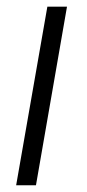

<svg xmlns="http://www.w3.org/2000/svg" viewBox="-20 -548 256 568"><path d="M178.2 -528.3 86.4 0H27.8L120.1 -528.3Z"/></svg>

Font: Mardoto Light
Style: Italic
Weight: 300
Italic angle: -12°
Designer: Christian Robertson, Vahan Hovhannisyan
Foundry: Google
Version: Version 1.000